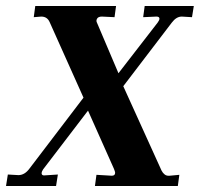

<svg xmlns="http://www.w3.org/2000/svg" viewBox="-31 -617 663 637"><path d="M30 -36Q51 -36 67 -58L246 -293L134 -543Q126 -562 106 -562L81 -560L86 -597H354L349 -560L307 -562Q295 -562 291 -555Q287 -548 291 -541L362 -374L492 -542Q498 -550 498 -555Q498 -562 488 -562L444 -560L449 -597H612L606 -560L572 -562Q554 -562 539 -542L378 -331L505 -51Q509 -43 515.5 -38Q522 -33 532 -34L564 -37L559 0H284L289 -37L340 -34Q351 -34 351 -44Q351 -47 347 -57L261 -250L112 -55Q107 -47 107 -43Q107 -35 115 -35L161 -38L155 0H-11L-5 -38Z"/></svg>

Font: Unna
Style: Bold Italic
Weight: 700
Italic angle: -8.05°
Designer: Jorge de Buen Unna
Foundry: Omnibus-Type
Version: Version 2.008